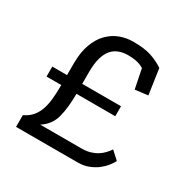

<svg xmlns="http://www.w3.org/2000/svg" viewBox="-125 -648 760 767"><g transform="rotate(30 254.5 -264.5)"><path d="M460 -83Q455 -73 444 -58.5Q433 -44 416.5 -31Q400 -18 377.5 -9Q355 0 327 0H43V-54Q66 -65 80 -81Q94 -97 102 -119Q110 -141 113 -169.5Q116 -198 116 -235H48V-281H116V-334Q116 -386 129.5 -423Q143 -460 166 -483.5Q189 -507 218 -518Q247 -529 279 -529Q331 -529 362.5 -518.5Q394 -508 421 -490L438 -373L379 -366L361 -455Q344 -465 326.5 -468.5Q309 -472 288 -472Q266 -472 247 -465Q228 -458 214.5 -442.5Q201 -427 193.5 -400.5Q186 -374 186 -335V-281H365V-235H186Q186 -170 174 -125.5Q162 -81 122 -56H312Q334 -56 351.5 -61Q369 -66 382.5 -74.5Q396 -83 406 -93.5Q416 -104 424 -116L460 -83Z"/></g></svg>

Font: Zilla Slab Regular
Style: Regular
Weight: 400
Designer: Typotheque.com
Foundry: Typotheque type foundry
Version: Version 1.0; 2017